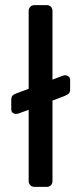

<svg xmlns="http://www.w3.org/2000/svg" viewBox="-20 -730 316 750"><path d="M115 0Q105 0 98.5 -6.5Q92 -13 92 -23V-301L56 -288Q49 -285 43 -285Q35 -285 29.5 -289.5Q24 -294 24 -303V-339Q24 -351 29 -356.5Q34 -362 46 -366L92 -383V-687Q92 -697 98.5 -703.5Q105 -710 115 -710H162Q173 -710 179 -703.5Q185 -697 185 -687V-419L222 -433Q230 -436 234 -436Q242 -436 248 -431Q254 -426 254 -417V-382Q254 -370 249 -365Q244 -360 232 -355L185 -337V-23Q185 -13 179 -6.5Q173 0 162 0Z"/></svg>

Font: Rubik Light
Style: Regular
Weight: 400
Version: Version 2.101